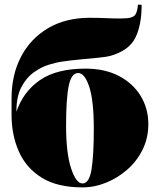

<svg xmlns="http://www.w3.org/2000/svg" viewBox="-20 -797 689 831"><path d="M337 14Q228 14 160.5 -28Q93 -70 61.5 -141.5Q30 -213 30 -300V-371Q30 -473 71 -551.5Q112 -630 188 -675Q264 -720 369 -720Q404 -720 437 -718.5Q470 -717 501 -717Q532 -717 546 -721Q560 -725 566 -734Q571 -742 573.5 -753Q576 -764 577 -777L593 -776Q593 -688 565.5 -633Q538 -578 457 -555Q443 -551 408.5 -547.5Q374 -544 330.5 -540Q287 -536 246 -530Q224 -527 191.5 -517Q159 -507 126.5 -484Q94 -461 72.5 -420Q51 -379 51 -314Q82 -402 154 -451Q226 -500 350 -500Q434 -500 495 -468Q556 -436 589 -381.5Q622 -327 622 -260Q622 -200 597.5 -150Q573 -100 531.5 -63.5Q490 -27 439.5 -6.5Q389 14 337 14ZM337 -3Q366 -3 376 -63Q386 -123 386 -241Q386 -360 366.5 -420.5Q347 -481 318 -481Q289 -481 277.5 -425.5Q266 -370 266 -253Q266 -135 287.5 -69Q309 -3 337 -3Z"/></svg>

Font: Display Black
Style: Regular
Weight: 900
Designer: Latin by Veronika Burian and Jose Scaglione. Greek by Irene Vlachou. Cyrillic by Vera Evstafieva.
Foundry: TypeTogether
Version: Version 3.002